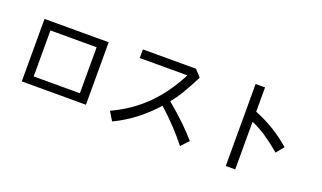

<svg xmlns="http://www.w3.org/2000/svg" viewBox="-78 -1198 2915 1738"><g transform="rotate(20 1380.0 -329.0)"><path d="M150 -624H768V-22H150ZM236 -544V-101H681V-544Z M1081 -669H1593L1652 -604Q1601 -504 1558.5 -433Q1516 -362 1474 -313Q1571 -232 1640.5 -165Q1710 -98 1764 -35L1696 38Q1642 -30 1577 -100Q1512 -170 1423 -251Q1345 -163 1248 -87.5Q1151 -12 1042 39L991 -45Q1081 -87 1159 -140Q1237 -193 1304.5 -259Q1372 -325 1430.5 -406Q1489 -487 1540 -586H1081Z M2147 -724H2238V-490Q2340 -449 2425.5 -396.5Q2511 -344 2589 -276L2529 -202Q2451 -268 2379.5 -316Q2308 -364 2238 -393V66H2147Z"/></g></svg>

Font: BM YEONSUNG
Style: Regular
Weight: 400
Designer: Bongjin Kim; Myungsoo Han; Jaehyun Keum; Jihee Min; Dokyung Lee; Chorong Kim; Jooyeon Kang; Sang-a Kim;
Foundry: Sandoll Communications Inc.
Version: Version 1.000;PS 1;hotconv 16.6.51;makeotf.lib2.5.65220